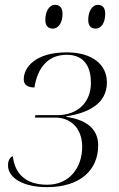

<svg xmlns="http://www.w3.org/2000/svg" viewBox="-20 -762 490 792"><path d="M375 -644C397 -644 414 -667 414 -705C414 -731 402 -742 384 -742C358 -742 344 -712 344 -680C344 -654 356 -644 375 -644ZM198 -644C220 -644 238 -667 238 -705C238 -731 225 -742 207 -742C181 -742 167 -712 167 -680C167 -654 180 -644 198 -644ZM174 10C311 10 385 -61 385 -162C385 -235 330 -269 253 -280V-282C344 -296 421 -334 421 -422C421 -493 364 -546 255 -546C126 -546 78 -484 78 -435C78 -411 94 -402 122 -401C135 -484 179 -536 255 -536C332 -536 355 -481 355 -420C355 -342 303 -287 215 -287H126L124 -277H208C272 -277 319 -232 319 -157C319 -70 266 0 175 0C82 0 41 -49 33 -117C26 -117 13 -105 13 -80C13 -28 76 10 174 10Z"/></svg>

Font: Noto Serif Display Light
Style: Italic
Weight: 300
Italic angle: -12°
Designer: Monotype Design Team
Foundry: Monotype Imaging Inc.
Version: Version 2.009